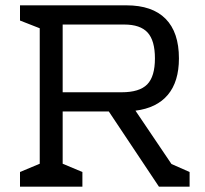

<svg xmlns="http://www.w3.org/2000/svg" viewBox="-20 -700 768 720"><path d="M691 -55V0H576L388 -282H215V-86L289 -55V0H55V-55L129 -86V-594L55 -623V-680H454Q551 -680 601 -629.5Q651 -579 651 -481Q651 -394 609.5 -344.5Q568 -295 488 -285L623 -85ZM215 -354H436Q503 -354 532 -383.5Q561 -413 561 -481Q561 -548 533.5 -578Q506 -608 446 -608H215Z"/></svg>

Font: Rhodium Libre
Style: Regular
Weight: 400
Designer: James Puckett
Foundry: Dunwich Type Founders
Version: Version 1.001; ttfautohint (v1.3)